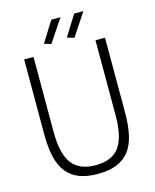

<svg xmlns="http://www.w3.org/2000/svg" viewBox="-134 -1011 895 1110"><g transform="rotate(-15 313.0 -455.5)"><path d="M313 10Q248 10 202.5 -7.5Q157 -25 127.5 -61.5Q98 -98 84.5 -155Q71 -212 71 -291V-740H127V-291Q127 -160 171.5 -101Q216 -42 313 -42Q411 -42 454.5 -101Q498 -160 498 -291V-740H555V-291Q555 -212 541.5 -155Q528 -98 498.5 -61.5Q469 -25 423 -7.5Q377 10 313 10ZM205 -798 282 -921H337L246 -785ZM342 -798 419 -921H474L384 -785Z"/></g></svg>

Font: Encode Sans Compressed
Style: Light
Weight: 300
Designer: Pablo Impallari, Andres Torresi
Foundry: Pablo Impallari, Andres Torresi
Version: Version 1.000; ttfautohint (v1.00) -l 8 -r 50 -G 200 -x 14 -